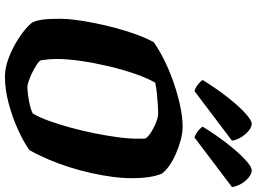

<svg xmlns="http://www.w3.org/2000/svg" viewBox="-151 -889 1040 778"><g transform="rotate(90 369.0 -500.0)"><path d="M291 0Q257 0 221 -13Q185 -26 153.5 -44.5Q122 -63 99.5 -82Q77 -101 70 -113Q63 -128 59.5 -153Q56 -178 56 -226Q56 -250 60.5 -285.5Q65 -321 73.5 -363.5Q82 -406 93.5 -449Q105 -492 119.5 -532Q134 -572 151 -603Q182 -625 224.5 -646Q267 -667 314.5 -683.5Q362 -700 408.5 -710Q455 -720 494 -720Q518 -720 546.5 -712.5Q575 -705 602.5 -693Q630 -681 652 -665.5Q674 -650 684 -635Q693 -613 697.5 -583Q702 -553 702 -515Q702 -478 696.5 -435.5Q691 -393 681 -348.5Q671 -304 657 -260Q643 -216 625.5 -175Q608 -134 588 -99Q556 -76 505.5 -53Q455 -30 398.5 -15Q342 0 291 0ZM331 -91Q343 -91 364 -93.5Q385 -96 406 -101Q427 -106 440 -113Q455 -138 469.5 -178Q484 -218 497 -265.5Q510 -313 520 -362.5Q530 -412 536 -457.5Q542 -503 542 -538Q542 -549 542 -556.5Q542 -564 541 -569Q537 -577 525 -586Q513 -595 497 -603Q481 -611 466 -616Q451 -621 441 -621Q426 -621 403 -619.5Q380 -618 356.5 -615.5Q333 -613 315 -609Q297 -578 279.5 -528Q262 -478 248.5 -420.5Q235 -363 227 -308Q219 -253 219 -212Q219 -195 220.5 -177.5Q222 -160 224 -146Q228 -138 242.5 -128.5Q257 -119 274.5 -110.5Q292 -102 308 -96.5Q324 -91 331 -91ZM349 -768Q333 -773 320.5 -783.5Q308 -794 304 -801Q340 -859 375.5 -904Q411 -949 439.5 -974.5Q468 -1000 481 -1000Q495 -1000 509.5 -988Q524 -976 535.5 -958Q547 -940 550 -920ZM537 -768Q522 -773 509.5 -783.5Q497 -794 493 -801Q529 -859 564.5 -904Q600 -949 628 -974.5Q656 -1000 670 -1000Q683 -1000 697.5 -989Q712 -978 723.5 -959.5Q735 -941 738 -920Z"/></g></svg>

Font: Texturina Medium 12pt Black
Style: Italic
Weight: 900
Italic angle: -11°
Version: Version 1.002